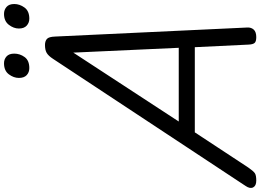

<svg xmlns="http://www.w3.org/2000/svg" viewBox="-241 -1092 1296 956"><g transform="rotate(-90 407.0 -614.0)"><path d="M-14 14Q-40 14 -48 -1.5Q-56 -17 -41 -39L592 -998Q607 -1021 621.5 -1029.5Q636 -1038 661 -1038Q680 -1038 691 -1028.5Q702 -1019 703 -987L748 -31Q749 -11 737.5 1.5Q726 14 700 14Q678 14 671 5.5Q664 -3 663 -23L650 -292H226L51 -26Q33 0 22.5 7Q12 14 -14 14ZM280 -372H647L623 -897ZM546 -1116Q525 -1116 511 -1129Q497 -1142 497 -1168Q497 -1194 515 -1218Q533 -1242 570 -1242Q590 -1242 604 -1229.5Q618 -1217 618 -1191Q618 -1163 601 -1139.5Q584 -1116 546 -1116ZM792 -1116Q772 -1116 757.5 -1129Q743 -1142 743 -1168Q743 -1194 761.5 -1218Q780 -1242 816 -1242Q836 -1242 850.5 -1229.5Q865 -1217 865 -1191Q865 -1164 847.5 -1140Q830 -1116 792 -1116Z"/></g></svg>

Font: Playwrite IN
Style: Regular
Weight: 400
Designer: Veronika Burian, José Scaglione
Foundry: TypeTogether
Version: Version 1.002